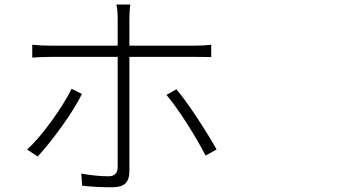

<svg xmlns="http://www.w3.org/2000/svg" viewBox="-20 -794 1540 834"><path d="M291 -408.2 335.9 -385.7Q306.6 -326.2 248.5 -245.1Q190.4 -164.1 143.6 -114.3L97.7 -144.5Q145.5 -187.5 203.1 -267.1Q260.7 -346.7 291 -408.2ZM826.2 -546.9H542V-50.8Q542 -13.7 524.4 2.9Q506.8 19.5 466.8 19.5Q398.4 19.5 336.9 12.7L333 -40Q398.4 -28.3 451.2 -28.3Q491.2 -28.3 491.2 -68.4V-546.9H199.2Q160.2 -546.9 120.1 -543.9V-599.6Q156.2 -595.7 198.2 -595.7H491.2V-711.9Q491.2 -749 485.4 -774.4H545.9Q542 -747.1 542 -711.9V-595.7H825.2Q865.2 -595.7 897.5 -599.6V-545.9Q873 -546.9 826.2 -546.9ZM703.1 -381.8 746.1 -406.2Q784.2 -361.3 835.9 -282.7Q887.7 -204.1 920.9 -144.5L873 -118.2Q841.8 -179.7 791.5 -258.3Q741.2 -336.9 703.1 -381.8Z"/></svg>

Font: Bpmf Zihi Sans Light
Style: Light
Weight: 300
Foundry: But Ko
Version: Version 1.320